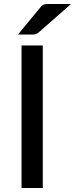

<svg xmlns="http://www.w3.org/2000/svg" viewBox="-20 -947 378 967"><path d="M195.5 0H88.5V-718H195.5ZM338 -927 175 -784Q166.5 -777 159.5 -775Q152.5 -773 141 -773H70.5L183.5 -910Q188 -916 192.2 -919.2Q196.5 -922.5 201.5 -924.2Q206.5 -926 213 -926.5Q219.5 -927 228 -927Z"/></svg>

Font: LatoLatin Medium
Style: Regular
Weight: 500
Designer: Lukasz Dziedzic with Adam Twardoch and Botio Nikoltchev
Foundry: tyPoland Lukasz Dziedzic
Version: Version 2.015; 2015-08-06; http://www.latofonts.com/